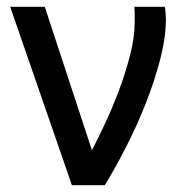

<svg xmlns="http://www.w3.org/2000/svg" viewBox="-20 -546 530 566"><path d="M10 -526H112L251 -103Q267 -134 289 -180.5Q311 -227 330.5 -279Q350 -331 363.5 -383.5Q377 -436 377 -480Q377 -493 377 -504Q377 -515 376 -526H466Q469 -509 469 -489Q469 -436 452.5 -372Q436 -308 410 -242Q384 -176 352 -113.5Q320 -51 289 0H192Z"/></svg>

Font: BM YEONSUNG
Style: Regular
Weight: 400
Designer: Bongjin Kim; Myungsoo Han; Jaehyun Keum; Jihee Min; Dokyung Lee; Chorong Kim; Jooyeon Kang; Sang-a Kim;
Foundry: Sandoll Communications Inc.
Version: Version 1.000;PS 1;hotconv 16.6.51;makeotf.lib2.5.65220